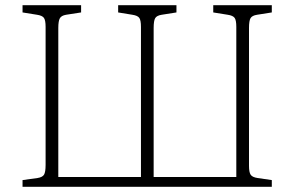

<svg xmlns="http://www.w3.org/2000/svg" viewBox="-20 -721 1135 741"><path d="M67 0V-26L125 -34Q144 -37 150 -47Q156 -57 156 -85V-617Q156 -643 149.5 -652Q143 -661 123 -664L67 -673V-701H293V-673L235 -664Q217 -661 211 -650.5Q205 -640 205 -613V-38H524V-617Q524 -643 517.5 -652Q511 -661 491 -664L436 -673V-701H661V-673L604 -664Q585 -661 579 -651Q573 -641 573 -613V-38H892V-617Q892 -643 885.5 -652Q879 -661 859 -664L803 -673V-701H1029V-673L972 -664Q953 -661 947 -651Q941 -641 941 -613V-81Q941 -56 947.5 -46.5Q954 -37 974 -34L1029 -26V0Z"/></svg>

Font: Literata ExtraLight
Style: Regular
Weight: 250
Designer: Latin by Veronika Burian and Jose Scaglione. Greek by Irene Vlachou. Cyrillic by Vera Evstafieva.
Foundry: TypeTogether
Version: Version 3.103;gftools[0.9.29]